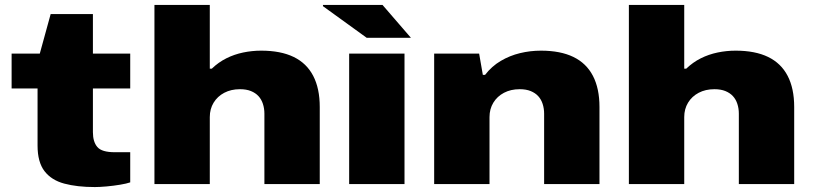

<svg xmlns="http://www.w3.org/2000/svg" viewBox="-20 -745 3293 777"><path d="M364 12Q292 12 240 -2Q188 -16 160 -52.5Q132 -89 132 -156V-387H27V-528H141L185 -688H356V-528H507V-387H356V-210Q356 -171 374 -150Q392 -129 444 -129H507V-7Q493 -2 466 2.5Q439 7 411 9.5Q383 12 364 12Z M605 0V-725H829V-467H837Q864 -493 896 -509Q928 -525 964 -532.5Q1000 -540 1037 -540Q1116 -540 1168.5 -514.5Q1221 -489 1247.5 -438Q1274 -387 1274 -312V0H1050V-285Q1050 -306 1044 -324.5Q1038 -343 1026 -356Q1014 -369 995.5 -376.5Q977 -384 951 -384Q915 -384 887.5 -369.5Q860 -355 844.5 -329.5Q829 -304 829 -271V0Z M1393 0V-528H1617V0ZM1643 -592H1464L1287 -720V-725H1528Z M1737 0V-528H1919L1934 -442H1943Q1970 -477 2006.5 -498.5Q2043 -520 2084.5 -530Q2126 -540 2169 -540Q2248 -540 2300.5 -514.5Q2353 -489 2379.5 -438Q2406 -387 2406 -312V0H2182V-285Q2182 -306 2176 -324.5Q2170 -343 2158 -356Q2146 -369 2127.5 -376.5Q2109 -384 2083 -384Q2047 -384 2019.5 -369.5Q1992 -355 1976.5 -329.5Q1961 -304 1961 -271V0Z M2525 0V-725H2749V-467H2757Q2784 -493 2816 -509Q2848 -525 2884 -532.5Q2920 -540 2957 -540Q3036 -540 3088.5 -514.5Q3141 -489 3167.5 -438Q3194 -387 3194 -312V0H2970V-285Q2970 -306 2964 -324.5Q2958 -343 2946 -356Q2934 -369 2915.5 -376.5Q2897 -384 2871 -384Q2835 -384 2807.5 -369.5Q2780 -355 2764.5 -329.5Q2749 -304 2749 -271V0Z"/></svg>

Font: Archivo Expanded Black
Style: Regular
Weight: 900
Width: 7
Designer: Hector Gatti
Foundry: Omnibus-Type
Version: Version 2.001